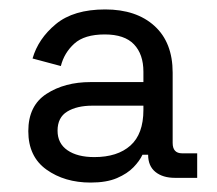

<svg xmlns="http://www.w3.org/2000/svg" viewBox="-20 -727 460 407"><path d="M172 -340Q117 -340 78.5 -367.5Q40 -395 40 -449Q40 -503 78.5 -528Q117 -553 172 -553H284V-575Q284 -612 264 -633Q244 -654 202 -654Q159 -654 137.5 -634.5Q116 -615 109 -587L49 -603Q61 -645 98.5 -676Q136 -707 203 -707Q269 -707 307.5 -672Q346 -637 346 -573V-424Q346 -402 366 -402H398V-350H351Q325 -350 309.5 -362.5Q294 -375 294 -399H282Q276 -386 263 -372.5Q250 -359 228 -349.5Q206 -340 172 -340ZM180 -394Q229 -394 256.5 -418.5Q284 -443 284 -494V-503H176Q143 -503 122.5 -490.5Q102 -478 102 -450Q102 -423 123 -408.5Q144 -394 180 -394Z"/></svg>

Font: Space Grotesk Light
Style: Regular
Weight: 400
Version: Version 2.000